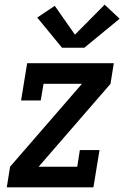

<svg xmlns="http://www.w3.org/2000/svg" viewBox="-20 -800 540 820"><path d="M9 0 23 -88 330 -442H166L154 -371H70L96 -530H466L452 -442L145 -88H310L321 -159H405L379 0ZM245 -596 139 -725 214 -775 300 -652 427 -780 491 -720 340 -596Z"/></svg>

Font: Iosevka Slab Semibold Oblique
Style: Regular
Weight: 600
Italic angle: -9°
Monospace: yes
Designer: Belleve Invis
Foundry: Belleve Invis
Version: Version 11.1.1; ttfautohint (v1.8.3)